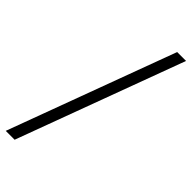

<svg xmlns="http://www.w3.org/2000/svg" viewBox="-277 -786 932 932"><g transform="rotate(45 188.5 -320.5)"><path d="M-1 109 317 -750H378L60 109Z"/></g></svg>

Font: Ek Mukta Light
Style: Regular
Weight: 300
Designer: Girish Dalvi and Yashodeep Gholap
Foundry: Ek Type
Version: Version 2.538;PS 1.002;hotconv 16.6.51;makeotf.lib2.5.65220;